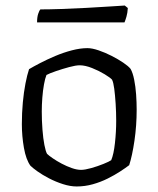

<svg xmlns="http://www.w3.org/2000/svg" viewBox="-20 -674 572 694"><path d="M257 0Q234 0 207.5 -8.5Q181 -17 157 -29.5Q133 -42 115.5 -54.5Q98 -67 90 -75Q74 -97 66.5 -139.5Q59 -182 59 -225Q59 -266 62.5 -303.5Q66 -341 72 -372Q78 -403 85 -424Q100 -433 125 -446Q150 -459 179.5 -471.5Q209 -484 239.5 -492Q270 -500 296 -500Q313 -500 336.5 -492Q360 -484 383.5 -472Q407 -460 425.5 -447.5Q444 -435 452 -425Q460 -411 465 -386Q470 -361 472 -332.5Q474 -304 474 -278Q474 -220 466 -165.5Q458 -111 447 -77Q434 -67 414 -54Q394 -41 369 -28.5Q344 -16 315.5 -8Q287 0 257 0ZM273 -60Q287 -60 310 -66.5Q333 -73 354 -81.5Q375 -90 382 -95Q391 -116 395.5 -157Q400 -198 400 -237Q400 -268 398 -299Q396 -330 393 -353Q390 -376 385 -386Q379 -393 358.5 -405.5Q338 -418 313 -428Q288 -438 268 -438Q254 -438 230 -431.5Q206 -425 182.5 -417Q159 -409 148 -403Q143 -391 139 -369Q135 -347 133 -321Q131 -295 131 -271Q131 -237 133.5 -205Q136 -173 140.5 -150Q145 -127 150 -118Q156 -112 170.5 -102Q185 -92 203 -82.5Q221 -73 239.5 -66.5Q258 -60 273 -60ZM114 -593Q114 -612 118 -624Q122 -636 126 -640Q157 -640 201.5 -641.5Q246 -643 292 -645.5Q338 -648 376 -650.5Q414 -653 431 -654L442 -645Q441 -627 437 -613.5Q433 -600 430 -593Z"/></svg>

Font: Texturina Medium 12pt ExtraLight
Style: Regular
Weight: 250
Version: Version 1.002